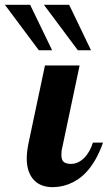

<svg xmlns="http://www.w3.org/2000/svg" viewBox="-119 -772 448 798"><path d="M309.1 -179.2Q294.9 -138.7 277.6 -108.9Q260.3 -79.1 241.5 -58.6Q222.7 -38.1 202.9 -25.4Q183.1 -12.7 164.6 -5.9Q146 1 129.2 3.4Q112.3 5.9 99.1 5.9Q76.7 5.9 57.1 -1Q37.6 -7.8 23.2 -22.5Q8.8 -37.1 0.5 -59.6Q-7.8 -82 -7.8 -113.8Q-7.8 -127.4 -5.9 -143.8Q-3.9 -160.2 0 -179.2L67.9 -500H211.9L140.1 -160.2Q137.7 -151.9 137 -143.8Q136.2 -135.7 136.2 -127.9Q136.2 -106.9 146 -98.9Q155.8 -90.8 176.8 -90.8Q191.4 -90.8 205.3 -97.4Q219.2 -104 231 -115.7Q242.7 -127.4 252 -143.8Q261.2 -160.2 267.1 -179.2ZM259.3 -563H204.6L63.5 -752H168.5ZM97.7 -563H42.5L-98.6 -752H6.3Z"/></svg>

Font: Lobster
Style: Regular
Weight: 400
Designer: Pablo Impallari
Foundry: Pablo Impallari
Version: Version 1.007; ttfautohint (v1.1) -l 8 -r 50 -G 50 -x 14 -D 